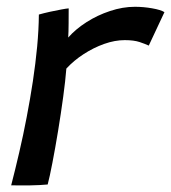

<svg xmlns="http://www.w3.org/2000/svg" viewBox="-20 -556 514 577"><path d="M185 -443.2Q207 -468.2 239.8 -489.3Q272.6 -510.3 310.7 -522.9Q348.7 -535.6 385.4 -535.6Q411.3 -535.6 437.2 -531Q463.1 -526.5 474.2 -519.5L427.1 -419Q416.6 -423.9 399.4 -429.7Q382.2 -435.4 354.8 -435.4Q325.2 -435.4 293 -424Q260.9 -412.6 231.3 -393.3Q201.7 -374.1 179.4 -349.9Q176.7 -314.8 169.9 -264.7Q163.1 -214.6 154.5 -162.3Q145.9 -110.1 137.5 -66.8Q129.2 -23.6 123.3 -1.6Q101.4 0.6 70.3 1.1Q39.3 1.5 13.6 0.9Q25.8 -46.2 37.8 -98.1Q49.9 -149.9 60.2 -204Q70.6 -258 78.8 -311.8Q86.9 -365.6 91.7 -416.3Q96.4 -467.1 96.8 -512.3Q111.3 -516.4 130 -520.6Q148.8 -524.7 164.8 -527.6Q180.8 -530.6 186.4 -530.8Q186.4 -512.5 186.2 -485.4Q186 -458.3 185 -443.2Z"/></svg>

Font: Grandstander Thin
Style: Italic
Weight: 100
Italic angle: -15°
Designer: Tyler Finck
Foundry: Etcetera Type Co
Version: Version 1.200